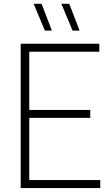

<svg xmlns="http://www.w3.org/2000/svg" viewBox="-20 -964 560 984"><path d="M86 0V-740H489V-699H130V-400.5H442.5V-360H130V-41H494V0ZM352 -807 294.5 -944.5H335L388 -807ZM210 -807 152.5 -944.5H193L246 -807Z"/></svg>

Font: Encode Sans Semi Condensed ExtraLight
Style: Regular
Weight: 200
Width: 4
Designer: Multiple Designers
Foundry: Impallari Type
Version: Version 3.000; ttfautohint (v1.8.3) -l 8 -r 50 -G 200 -x 14 